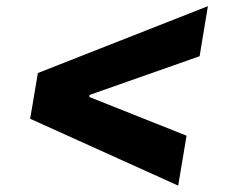

<svg xmlns="http://www.w3.org/2000/svg" viewBox="-20 -603 726 620"><path d="M624.6 -421.5 651.3 -583.1 102.3 -367.2 77.4 -219.5 555.4 -3.6 582.4 -164.8 268.5 -289.8 269.5 -296.5Z"/></svg>

Font: TID UI Extra Bold
Style: Italic
Weight: 800
Italic angle: -9.39999°
Designer: The TID Project Authors
Foundry: Bakken & Bæck
Version: Version 1.001;hotconv 1.0.109;makeotfexe 2.5.65596